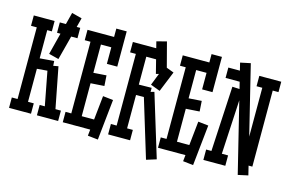

<svg xmlns="http://www.w3.org/2000/svg" viewBox="-120 -1192 2422 1605"><g transform="rotate(15 1091.0 -390.0)"><path d="M69.8 -35.2V-765.1H160.2V-35.2ZM20 -89.8H210V0H20ZM20 -799.8H200.2V-710H20ZM109.9 -461.9 283.2 -476.1 289.1 -386.2 116.2 -372.1ZM227.1 -522.9 324.2 -902.8 412.1 -879.9 313 -501ZM241.2 -426.8 329.1 -442.9 405.8 -47.9 316.9 -30.8ZM261.2 -89.8H444.8V0H261.2ZM245.1 -799.8H421.9V-710H245.1Z M534.7 -35.2V-765.1H625V-35.2ZM484.9 -89.8H774.9V0H484.9ZM484.9 -799.8H769V-710H484.9ZM714.8 -566.9V-872.1H804.7V-566.9ZM716.8 54.2 753.9 -297.9 842.8 -288.1 805.7 64ZM574.7 -461.9 736.8 -473.1 742.7 -382.8 581.1 -372.1Z M927.2 -35.2V-765.1H1017.6V-35.2ZM877.4 -89.8H1067.4V0H877.4ZM877.4 -799.8H1136.2V-710H877.4ZM970.2 -467.8 1128.4 -470.2V-379.9L970.2 -377.9ZM1116.2 -494.1 1186.5 -672.9 1271.5 -641.1 1199.2 -462.9ZM1073.2 -418.9 1159.2 -443.8 1324.2 96.2 1238.3 123ZM1065.4 -856 1151.4 -877.9 1220.2 -615.2 1132.3 -591.8Z M1358.9 -35.2V-765.1H1449.2V-35.2ZM1309.1 -89.8H1599.1V0H1309.1ZM1309.1 -799.8H1593.3V-710H1309.1ZM1539.1 -566.9V-872.1H1628.9V-566.9ZM1541 54.2 1578.1 -297.9 1667 -288.1 1629.9 64ZM1398.9 -461.9 1561 -473.1 1566.9 -382.8 1405.3 -372.1Z M2111.8 -762.2V-51.8H2021.5V-762.2ZM1867.7 -648.9 1834.5 -32.2 1744.6 -37.1 1777.8 -653.8ZM2011.7 46.9 1787.6 -865.2 1875.5 -883.8 2098.6 27.8ZM2161.6 -710H1971.7V-799.8H2161.6ZM1891.6 0H1701.7V-89.8H1891.6ZM1874.5 -710H1703.6V-799.8H1874.5Z"/></g></svg>

Font: Opir
Style: Regular
Weight: 400
Designer: Maksym Kobuzan
Version: Version 1.000;FEAKit 1.0